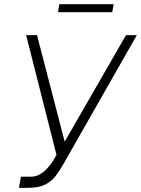

<svg xmlns="http://www.w3.org/2000/svg" viewBox="-20 -897 681 927"><path d="M71.4 9.9 81 -44H130.3Q154.8 -44 174.7 -56.5Q194.6 -68.9 209.9 -86.3Q225.1 -103.7 235.4 -119L252.8 -148.8L106.2 -727.3H158.7L292.3 -213.1L588.4 -727.3H640.6L284.4 -101.9Q267 -71.7 247.7 -46.3Q228.3 -21 197.3 -5.5Q166.2 9.9 113.6 9.9ZM528.8 -876.8 522 -838.1H259.9L266.3 -876.8Z"/></svg>

Font: Inter Extra Light  BETA
Style: Italic
Weight: 200
Italic angle: 9.39999°
Designer: Rasmus Andersson
Foundry: rsms
Version: Version 3.011;git-f93a4a705